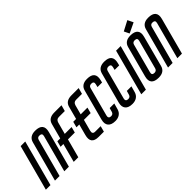

<svg xmlns="http://www.w3.org/2000/svg" viewBox="21 -1952 2955 2955"><g transform="rotate(-45 1498.0 -474.5)"><path d="M233 -749 33 0H-67L133 -749Z M334 0 496 -604Q511 -660 448 -660Q408 -660 397 -618L231 0H131L307 -656Q334 -759 457 -759Q546 -759 580.5 -717.5Q615 -676 593 -595L434 0Z M866 -650Q813 -650 798 -595L746 -402H895L870 -307H721L639 0H539L621 -307H560L585 -402H647L714 -652Q741 -749 863 -749H1022L995 -650Z M1240 -650Q1188 -650 1173 -595L1132 -441H1279L1254 -346H1107L1057 -160Q1040 -95 1102 -95H1221L1196 0H1082Q913 0 958 -166L1006 -346H945L970 -441H1032L1088 -652Q1115 -749 1237 -749H1396L1369 -650Z M1616 -194 1588 -93Q1574 -44 1535 -17Q1496 10 1438 10Q1353 10 1317 -33.5Q1281 -77 1301 -154L1435 -656Q1462 -759 1586 -759Q1762 -759 1721 -595L1711 -555H1612L1624 -604Q1638 -660 1581 -660Q1535 -660 1525 -618L1399 -145Q1392 -119 1403.5 -104Q1415 -89 1443 -89Q1487 -89 1498 -131L1516 -194Z M1989 -194 1961 -93Q1947 -44 1908 -17Q1869 10 1811 10Q1726 10 1690 -33.5Q1654 -77 1674 -154L1808 -656Q1835 -759 1959 -759Q2135 -759 2094 -595L2084 -555H1985L1997 -604Q2011 -660 1954 -660Q1908 -660 1898 -618L1772 -145Q1765 -119 1776.5 -104Q1788 -89 1816 -89Q1860 -89 1871 -131L1889 -194Z M2310 -749 2110 0H2010L2210 -749Z M2503 -874 2665 -959 2710 -867 2545 -788ZM2530 -759Q2619 -759 2653.5 -717.5Q2688 -676 2666 -595L2533 -93Q2506 10 2382 10Q2293 10 2258.5 -31.5Q2224 -73 2246 -154L2380 -656Q2407 -759 2530 -759ZM2443 -131 2569 -604Q2584 -660 2525 -660Q2481 -660 2470 -618L2344 -145Q2329 -89 2387 -89Q2431 -89 2443 -131Z M2795 0 2957 -604Q2972 -660 2909 -660Q2869 -660 2858 -618L2692 0H2592L2768 -656Q2795 -759 2918 -759Q3007 -759 3041.5 -717.5Q3076 -676 3054 -595L2895 0Z"/></g></svg>

Font: Air America
Style: Regular
Weight: 400
Designer: William G. Sherman
Foundry: Aaron Bell – Saja Typeworks
Version: Version 1.100;PS 001.100;hotconv 1.0.88;makeotf.lib2.5.64775